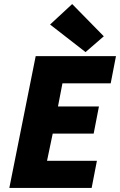

<svg xmlns="http://www.w3.org/2000/svg" viewBox="-20 -927 592 947"><path d="M26 0 156 -650H552L526 -516H288L266 -402H468L442 -268H240L212 -134H458L432 0ZM402 -670 227 -806 336 -907 492 -748Z"/></svg>

Font: mr_Source Sans Pro
Style: Italic
Weight: 900
Italic angle: -11°
Designer: Paul D. Hunt
Foundry: Adobe Systems Incorporated
Version: Version 1.076;July 10, 2024;FontCreator 11.5.0.2430 64-bit